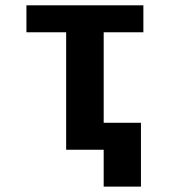

<svg xmlns="http://www.w3.org/2000/svg" viewBox="-20 -567 642 727"><path d="M372.6 0H230.5V-444.8H80.1V-546.9H522.9V-444.8H372.6V-102.1H513.7V139.6H372.6Z"/></svg>

Font: Hack
Style: Bold
Weight: 700
Monospace: yes
Designer: Christopher Simpkins
Foundry: Christopher Simpkins
Version: Version 2.017